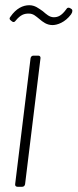

<svg xmlns="http://www.w3.org/2000/svg" viewBox="-20 -715 297 735"><path d="M181 -619C199 -619 229 -629 252 -660C259 -670 258 -678 253 -681L248 -684C243 -687 237 -686 234 -680C216 -655 202 -649 186 -649C169 -649 157 -661 144 -672C128 -683 114 -695 92 -695C68 -695 42 -683 20 -651C15 -645 16 -641 21 -637L26 -633C31 -629 36 -630 40 -636C59 -659 73 -663 90 -663C108 -663 117 -653 131 -642C144 -631 159 -619 181 -619ZM47 0H65C71 0 75 -4 76 -10L135 -492C136 -498 132 -502 127 -502H108C102 -502 98 -498 97 -492L38 -10C37 -4 41 0 47 0Z"/></svg>

Font: Barlow Condensed ExtraLight
Style: Italic
Weight: 275
Width: 3
Italic angle: -7°
Designer: Jeremy Tribby
Foundry: Tribby Type
Version: Version 1.422;hotconv 1.0.109;makeotfexe 2.5.65596